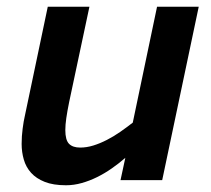

<svg xmlns="http://www.w3.org/2000/svg" viewBox="-20 -532 622 567"><path d="M244.1 -512.2 184.1 -230Q178.7 -203.6 175.8 -183.3Q172.9 -163.1 172.9 -147.9Q172.9 -118.7 183.8 -107.4Q194.8 -96.2 216.8 -96.2Q235.8 -96.2 255.6 -102.3Q275.4 -108.4 295.4 -118.7Q315.4 -128.9 334.7 -142.3Q354 -155.8 372.1 -169.9L443.8 -512.2H566.9L459 0H335.9L350.1 -65.9Q331.1 -49.3 310.1 -34.7Q289.1 -20 266.8 -9Q244.6 2 221.4 8.5Q198.2 15.1 174.8 15.1Q137.2 15.1 112.1 5.1Q86.9 -4.9 71.8 -21.7Q56.6 -38.6 50.3 -60.8Q43.9 -83 43.9 -106.9Q43.9 -129.9 46.9 -152.3Q49.8 -174.8 53.2 -189L121.1 -512.2Z"/></svg>

Font: Clear Sans
Style: Bold Italic
Weight: 700
Italic angle: -12°
Foundry: Intel Corporation
Version: Version 1.00